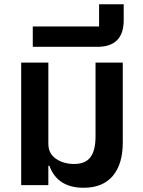

<svg xmlns="http://www.w3.org/2000/svg" viewBox="-20 -866 668 898"><path d="M371.1 12.2Q248.5 12.2 210.9 -90.8H206.1V0H79.1V-573.2H206.1V-193.8Q206.1 -147.9 241.5 -123.5Q276.9 -99.1 327.1 -99.1Q378.9 -99.1 402.8 -130.6Q426.8 -162.1 426.8 -227.1V-573.2H554.2V-199.2Q554.2 -98.1 507.3 -43Q460.4 12.2 371.1 12.2Z M133.3 -647V-742.2H443.4V-846.2H558.6V-772Q558.6 -647 435.5 -647Z"/></svg>

Font: Anuphan SemiBold
Style: Bold
Weight: 600
Designer: Mike Abbink, Paul van der Laan, Pieter van Rosmalen, Mint Tantisuwanna
Foundry: Bold Monday; Cadson Demak
Version: Version 3.002;hotconv 1.0.109;makeotfexe 2.5.65596